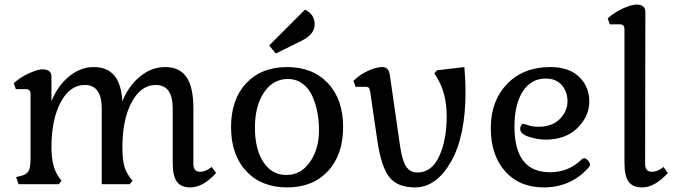

<svg xmlns="http://www.w3.org/2000/svg" viewBox="-20 -802 2943 836"><path d="M204 -160Q204 -76 236 -31L248 -15L236 0H61L50 -31L71 -36Q96 -42 104.5 -57.5Q113 -73 113 -111V-392Q113 -414 93 -414H49L40 -440Q69 -466 106.5 -483Q144 -500 165 -500Q204 -500 204 -468V-361Q230 -427 280 -468.5Q330 -510 388 -510Q446 -510 477 -474Q508 -438 513 -361Q539 -427 589 -468.5Q639 -510 700 -510Q761 -510 791.5 -467Q822 -424 822 -330V-88Q822 -54 852 -54Q875 -54 902 -75L921 -49Q864 14 809 14Q768 14 750 -11Q732 -36 732 -92V-330Q732 -432 658 -432Q595 -432 555 -360Q515 -288 513 -172V-160Q513 -108 521.5 -77.5Q530 -47 557 -15L545 0H423V-330Q423 -432 349 -432Q284 -432 244 -356.5Q204 -281 204 -160Z M1341 -381Q1327 -415 1299 -436.5Q1271 -458 1233 -458Q1169 -458 1129.5 -399.5Q1090 -341 1090 -246.5Q1090 -152 1127 -96Q1164 -40 1227 -40Q1290 -40 1329.5 -96.5Q1369 -153 1369 -235Q1369 -317 1341 -381ZM1230 14Q1118 14 1052 -57Q986 -128 986 -248.5Q986 -369 1052 -439.5Q1118 -510 1230 -510Q1342 -510 1408 -439.5Q1474 -369 1474 -248.5Q1474 -128 1408 -57Q1342 14 1230 14ZM1308 -760Q1350 -740 1350 -696Q1350 -652 1294 -625L1181 -569L1152 -604Z M1798 -51Q1860 -51 1892.5 -122Q1925 -193 1925 -295Q1925 -397 1881 -467L1871 -483L1883 -496L2002 -510Q2007 -448 2007 -404Q2007 -207 1943 -96.5Q1879 14 1787 14Q1711 14 1675.5 -30.5Q1640 -75 1623 -190L1592 -402Q1590 -415 1586 -419.5Q1582 -424 1572 -424H1528L1519 -450Q1545 -476 1581 -493Q1617 -510 1644.5 -510Q1672 -510 1677 -478L1722 -166Q1731 -104 1748 -77.5Q1765 -51 1798 -51Z M2347 14Q2242 14 2179.5 -56Q2117 -126 2117 -244.5Q2117 -363 2188 -436.5Q2259 -510 2376 -510Q2458 -510 2502 -467Q2546 -424 2546 -360Q2546 -296 2494.5 -245Q2443 -194 2355 -194Q2323 -194 2284 -206Q2245 -218 2245 -241Q2245 -249 2249.5 -256Q2254 -263 2257.5 -263Q2261 -263 2280.5 -256.5Q2300 -250 2324 -250Q2384 -250 2417.5 -284Q2451 -318 2451 -360.5Q2451 -403 2426 -431.5Q2401 -460 2356 -460Q2292 -460 2256 -403.5Q2220 -347 2220 -250Q2220 -153 2258 -102.5Q2296 -52 2376 -52Q2456 -52 2514 -109Q2518 -113 2524.5 -113Q2531 -113 2540 -103.5Q2549 -94 2549 -86.5Q2549 -79 2545 -75Q2468 14 2347 14Z M2819 -54Q2843 -54 2869 -75L2888 -49Q2831 14 2776 14Q2735 14 2717 -11Q2699 -36 2699 -92V-674Q2699 -696 2679 -696H2635L2626 -722Q2655 -748 2692 -765Q2729 -782 2751 -782Q2790 -782 2790 -750L2789 -88Q2789 -54 2819 -54Z"/></svg>

Font: Gabriela
Style: Regular
Weight: 400
Designer: Eduardo Rodriguez Tunni
Foundry: Eduardo Rodriguez Tunni
Version: Version 1.003